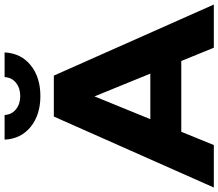

<svg xmlns="http://www.w3.org/2000/svg" viewBox="-90 -878 955 840"><g transform="rotate(-90 388.0 -457.5)"><path d="M298.6 -700H477.7L788.6 0H599.7L351 -609.8H422.6L173.9 0H-11.9ZM198.6 -277.8H549L596.6 -142.4H151.4ZM197.6 -915.4H305.4Q307 -884.3 330.4 -865.6Q353.8 -846.9 388.3 -846.9Q422.9 -846.9 446.3 -865.6Q469.7 -884.3 471.2 -915.4H579.1Q575.6 -843.7 523 -801.2Q470.4 -758.8 388.3 -758.8Q306.2 -758.8 253.7 -801.2Q201.1 -843.7 197.6 -915.4Z"/></g></svg>

Font: iiserrat Thin
Style: Regular
Weight: 100
Designer: Akira Ohta
Foundry: Akira Ohta
Version: Version 1.200;Glyphs 3.3.1 (3343)